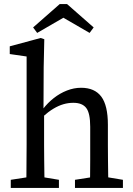

<svg xmlns="http://www.w3.org/2000/svg" viewBox="-20 -925 654 945"><path d="M33 0V-40L143 -57H168L270 -40V0ZM109 0Q110 -25 110 -62.5Q110 -100 110.5 -140Q111 -180 111 -212V-647L28 -659V-697L180 -738L198 -732L195 -594L194 -381L197 -370V-212Q197 -180 197.5 -140Q198 -100 198.5 -62.5Q199 -25 200 0ZM349 0V-40L458 -57H483L585 -40V0ZM422 0Q423 -25 423.5 -62Q424 -99 424 -139Q424 -179 424 -212V-301Q424 -368 404.5 -393.5Q385 -419 341 -419Q316 -419 292 -412Q268 -405 243 -390Q218 -375 190 -350L175 -389H192Q215 -419 245 -442.5Q275 -466 309.5 -479.5Q344 -493 379 -493Q446 -493 478.5 -449.5Q511 -406 511 -311V-212Q511 -179 511.5 -139Q512 -99 512.5 -62Q513 -25 514 0ZM310 -905 441 -790 421 -763 250 -862H334L163 -763L143 -790L274 -905Z"/></svg>

Font: Source Serif 4 18pt
Style: Regular
Weight: 400
Designer: Frank Grießhammer
Foundry: Adobe Systems Incorporated
Version: Version 4.004;hotconv 1.0.116;makeotfexe 2.5.65601